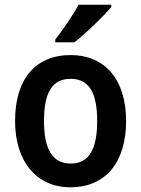

<svg xmlns="http://www.w3.org/2000/svg" viewBox="-20 -786 600 816"><path d="M453 -756V-766H314C290 -721 248 -661 215 -618V-606H296C344 -643 422 -719 453 -756ZM516 -272C516 -453 421 -552 281 -552C129 -552 44 -448 44 -272C44 -99 136 10 279 10C432 10 516 -100 516 -272ZM167 -272C167 -391 201 -451 280 -451C359 -451 393 -391 393 -272C393 -153 359 -91 281 -91C201 -91 167 -154 167 -272Z"/></svg>

Font: Noto Sans Gujarati UI SemiCondensed SemiBold
Style: Regular
Weight: 600
Width: 4
Designer: Jelle Bosma - Monotype Design Team, Universal Thirst
Foundry: Monotype Imaging Inc.
Version: Version 2.106